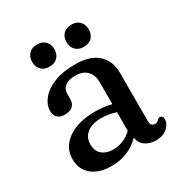

<svg xmlns="http://www.w3.org/2000/svg" viewBox="-153 -734 806 855"><g transform="rotate(-30 250.0 -306.0)"><path d="M40 -102.5Q40 -162.5 92.2 -199.5Q144.5 -236.5 234 -236.5Q277.5 -236.5 316.5 -226V-338Q316.5 -377 295.2 -398Q274 -419 236.5 -419Q202 -419 183.8 -405Q165.5 -391 165.5 -370V-342Q165.5 -291.5 110 -291.5Q85.5 -291.5 73.2 -304.2Q61 -317 61 -338Q61 -369.5 84.2 -398.2Q107.5 -427 152 -445Q196.5 -463 260.5 -463Q337 -463 376.2 -427.5Q415.5 -392 415.5 -330.5V-80.5Q415.5 -55 437.5 -55Q449 -55 457 -63.5Q459.5 -66.5 462.5 -68.8Q465.5 -71 469.5 -71Q485.5 -71 485.5 -51Q485.5 -28.5 463.8 -8.8Q442 11 406 11Q372.5 11 350.2 -5Q328 -21 324.5 -49.5Q265.5 11 176 11Q114.5 11 77.2 -19.2Q40 -49.5 40 -102.5ZM142 -120Q142 -84.5 163.8 -66.8Q185.5 -49 219 -49Q274.5 -49 316.5 -89.5V-185Q299.5 -190.5 281 -194Q262.5 -197.5 242 -197.5Q196 -197.5 169 -177Q142 -156.5 142 -120ZM158.5 -510.5Q132 -510.5 116.5 -526Q101 -541.5 101 -567.5Q101 -593 116.5 -608.8Q132 -624.5 158.5 -624.5Q184.5 -624.5 200 -608.8Q215.5 -593 215.5 -567.5Q215.5 -542 200 -526.2Q184.5 -510.5 158.5 -510.5ZM334.5 -510.5Q308.5 -510.5 293 -526Q277.5 -541.5 277.5 -567.5Q277.5 -593 293 -608.8Q308.5 -624.5 334.5 -624.5Q361.5 -624.5 376.8 -608.8Q392 -593 392 -567.5Q392 -542 376.8 -526.2Q361.5 -510.5 334.5 -510.5Z"/></g></svg>

Font: Fraunces 72pt SuperSoft
Style: Regular
Weight: 400
Version: Version 1.000;[b76b70a41]